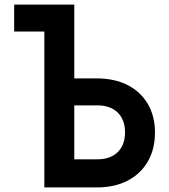

<svg xmlns="http://www.w3.org/2000/svg" viewBox="-20 -820 740 840"><path d="M42 -800H305V-477H403Q481 -477 538 -448Q595 -419 626.5 -365.5Q658 -312 658 -241Q658 -167 626.5 -113Q595 -59 538 -29.5Q481 0 403 0H174V-682H42ZM305 -123H406Q463 -123 495 -154.5Q527 -186 527 -241Q527 -296 495 -327.5Q463 -359 406 -359H305Z"/></svg>

Font: Martian Mono Medium
Style: Regular
Weight: 500
Monospace: yes
Designer: Roman Shamin
Foundry: Evil Martians
Version: Version 1.000; ttfautohint (v1.8.4.7-5d5b)